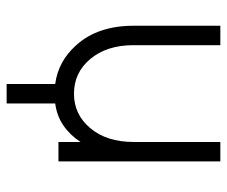

<svg xmlns="http://www.w3.org/2000/svg" viewBox="-74 -466 700 593"><g transform="rotate(90 276.5 -170.0)"><path d="M60 -500V-232Q60 -177 75 -132.5Q90 -88 120 -55Q170 1 240 10V160H300V10Q338 5 367.5 -15Q397 -35 419 -68V0H479V-500H419V-232Q419 -149 376 -98Q334 -48 270 -48Q205 -48 163 -98Q120 -149 120 -232V-500Z"/></g></svg>

Font: Unageo
Style: Light
Weight: 300
Designer: Richard Sepsi
Foundry: Richard Sepsi
Version: Version 2.000